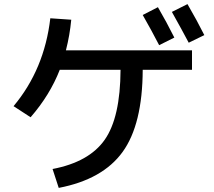

<svg xmlns="http://www.w3.org/2000/svg" viewBox="-20 -870 1040 935"><path d="M915 -625V-530H675Q674 -264 577 -130Q480 4 266 45L236 -47Q414 -81 490 -189.5Q566 -298 567 -530H271Q223 -407 129 -299L46 -353Q196 -532 225 -781L327 -774Q320 -699 301 -625ZM675 -797 749 -835Q791 -763 829 -687L755 -650Q719 -720 675 -797ZM817 -812 893 -850Q940 -769 975 -699L899 -662Q869 -719 817 -812Z"/></svg>

Font: M PLUS 1p Medium
Style: Regular
Weight: 500
Version: Version 1.062